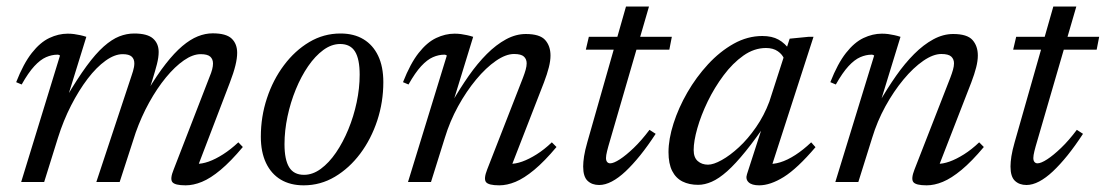

<svg xmlns="http://www.w3.org/2000/svg" viewBox="-20 -546 3318 576"><path d="M569.5 -36.5 569 -54.5Q585.5 -54 606 -61.2Q626.5 -68.5 649.2 -83Q672 -97.5 695 -119L708.5 -105Q672.5 -62 642 -36.5Q611.5 -11 585.8 -0.5Q560 10 537 10Q504.5 10 497 0.2Q489.5 -9.5 501 -37.5L608.5 -315Q614 -328 616.5 -337.8Q619 -347.5 619 -355.5Q619 -368.5 610.8 -376Q602.5 -383.5 582 -383.5Q558.5 -383.5 531.8 -365Q505 -346.5 478 -313.8Q451 -281 427.5 -238.5Q404 -196 387 -148L339 0H269L374.5 -318.5Q377 -326 379 -332.5Q381 -339 382 -345Q383 -351 383 -356Q383 -369 375 -376.2Q367 -383.5 348 -383.5Q324 -383.5 296.8 -364Q269.5 -344.5 243 -309.8Q216.5 -275 193.2 -229.5Q170 -184 154 -133L112.5 0H43.5L160 -379.5Q158.5 -380.5 156.8 -381.2Q155 -382 152.5 -382Q135.5 -382 118.2 -374.5Q101 -367 83 -347.5Q65 -328 45 -292.5L28.5 -299.5Q50.5 -355.5 75.5 -387.2Q100.5 -419 128 -432Q155.5 -445 183 -445Q193 -445 202.2 -443.8Q211.5 -442.5 220.8 -440.5Q230 -438.5 239 -435.5L182.5 -253H178.5Q212 -310 239.5 -347.5Q267 -385 291.2 -406.5Q315.5 -428 337.8 -436.8Q360 -445.5 382.5 -445.5Q422 -445.5 439 -430.5Q456 -415.5 456 -390Q456 -374 450.8 -353.5Q445.5 -333 437 -305.5L426.5 -272.5H422Q451 -321 477 -354.2Q503 -387.5 527 -407.8Q551 -428 573.5 -437Q596 -446 618 -446Q658.5 -446 675 -430.2Q691.5 -414.5 691.5 -387.5Q691.5 -371 686.2 -349.5Q681 -328 669.5 -298Z M1001.5 -445.5Q1042 -445.5 1070.5 -428.2Q1099 -411 1114.5 -378.5Q1130 -346 1130 -299.5Q1130 -240 1111.8 -184.5Q1093.5 -129 1060.8 -85.2Q1028 -41.5 984.8 -15.8Q941.5 10 891 10Q851 10 822.2 -7.2Q793.5 -24.5 778 -57.2Q762.5 -90 762.5 -136Q762.5 -196 780.8 -251.2Q799 -306.5 831.8 -350.2Q864.5 -394 907.8 -419.8Q951 -445.5 1001.5 -445.5ZM892 -21.5Q918 -21.5 942.5 -39.5Q967 -57.5 988 -88.2Q1009 -119 1025 -157.8Q1041 -196.5 1050 -239Q1059 -281.5 1059 -322Q1059 -369 1045 -391.5Q1031 -414 1000.5 -414Q974.5 -414 950 -396Q925.5 -378 904.5 -347.5Q883.5 -317 867.5 -278Q851.5 -239 842.5 -196.5Q833.5 -154 833.5 -113.5Q833.5 -67 847.5 -44.2Q861.5 -21.5 892 -21.5Z M1205.5 -292.5 1189 -299.5Q1211 -355.5 1236 -387.2Q1261 -419 1288.5 -432Q1316 -445 1343.5 -445Q1353.5 -445 1362.8 -443.8Q1372 -442.5 1381.2 -440.5Q1390.5 -438.5 1399.5 -435.5L1339 -238.5H1335.5Q1360 -281 1386.2 -318.5Q1412.5 -356 1440.5 -384Q1468.5 -412 1498 -428Q1527.5 -444 1557.5 -444Q1599.5 -444 1615.5 -426Q1631.5 -408 1631.5 -379.5Q1631.5 -363.5 1626.5 -343.8Q1621.5 -324 1612 -299L1510 -36.5V-54.5Q1526 -54 1546.5 -61.2Q1567 -68.5 1590 -83Q1613 -97.5 1635.5 -119L1649.5 -105Q1613.5 -62 1582.8 -36.5Q1552 -11 1526.5 -0.5Q1501 10 1478 10Q1445.5 10 1438 0.2Q1430.5 -9.5 1441.5 -37.5L1549 -313Q1554 -326 1557 -336.8Q1560 -347.5 1560 -356Q1560 -368.5 1551.8 -376.2Q1543.5 -384 1522 -384Q1497.5 -384 1467.8 -363.5Q1438 -343 1408.5 -307.5Q1379 -272 1354.2 -227Q1329.5 -182 1314.5 -132.5L1273 0H1204L1320.5 -379.5Q1319 -380.5 1317.2 -381.2Q1315.5 -382 1313 -382Q1296 -382 1278.8 -374.5Q1261.5 -367 1243.5 -347.5Q1225.5 -328 1205.5 -292.5Z M1737.5 -397 1746.5 -435.5H1995.5L1988 -397ZM1805 -107Q1803 -99 1801.2 -92.5Q1799.5 -86 1798.8 -81Q1798 -76 1798 -72Q1798 -64 1801.5 -60Q1805 -56 1810.5 -56Q1821 -56 1839.5 -68Q1858 -80 1881.2 -102.2Q1904.5 -124.5 1928.5 -156.5L1947 -144.5Q1923.5 -108.5 1900.8 -80.2Q1878 -52 1856.8 -32Q1835.5 -12 1815.5 -1.5Q1795.5 9 1777.5 9Q1756 9 1742.8 -3.5Q1729.5 -16 1729.5 -46.5Q1729.5 -59.5 1732.2 -77.2Q1735 -95 1742 -119.5L1858 -526.5H1927Z M2221 -23.5 2274 -187.5H2286.5Q2248 -130.5 2217.2 -92.5Q2186.5 -54.5 2161.5 -32.2Q2136.5 -10 2115.2 -0.8Q2094 8.5 2074.5 8.5Q2047.5 8.5 2027.5 -1.5Q2007.5 -11.5 1996.5 -33.2Q1985.5 -55 1985.5 -89.5Q1985.5 -128.5 2000.5 -175.5Q2015.5 -222.5 2042 -268.5Q2068.5 -314.5 2104 -353Q2139.5 -391.5 2181 -414.8Q2222.5 -438 2267 -438Q2296 -438 2315.5 -427.2Q2335 -416.5 2350.5 -394.5L2332.5 -369Q2327.5 -382.5 2313.5 -392.2Q2299.5 -402 2278 -402Q2242.5 -402 2210.2 -379.2Q2178 -356.5 2150.8 -320Q2123.5 -283.5 2103.2 -241.8Q2083 -200 2072 -161.2Q2061 -122.5 2061 -96Q2061 -73.5 2073.2 -62.8Q2085.5 -52 2104 -52Q2120.5 -52 2145.2 -65.8Q2170 -79.5 2197 -104.5Q2224 -129.5 2248.2 -164.5Q2272.5 -199.5 2288 -241L2349 -430L2405 -435.5H2420.5L2291.5 -36.5L2283 -55Q2299 -52.5 2320.5 -59Q2342 -65.5 2366 -81Q2390 -96.5 2413.5 -119L2426.5 -104.5Q2372 -40.5 2331.5 -15.2Q2291 10 2257.5 10Q2235.5 10 2225.8 0.8Q2216 -8.5 2221 -23.5Z M2487.5 -292.5 2471 -299.5Q2493 -355.5 2518 -387.2Q2543 -419 2570.5 -432Q2598 -445 2625.5 -445Q2635.5 -445 2644.8 -443.8Q2654 -442.5 2663.2 -440.5Q2672.5 -438.5 2681.5 -435.5L2621 -238.5H2617.5Q2642 -281 2668.2 -318.5Q2694.5 -356 2722.5 -384Q2750.5 -412 2780 -428Q2809.5 -444 2839.5 -444Q2881.5 -444 2897.5 -426Q2913.5 -408 2913.5 -379.5Q2913.5 -363.5 2908.5 -343.8Q2903.5 -324 2894 -299L2792 -36.5V-54.5Q2808 -54 2828.5 -61.2Q2849 -68.5 2872 -83Q2895 -97.5 2917.5 -119L2931.5 -105Q2895.5 -62 2864.8 -36.5Q2834 -11 2808.5 -0.5Q2783 10 2760 10Q2727.5 10 2720 0.2Q2712.5 -9.5 2723.5 -37.5L2831 -313Q2836 -326 2839 -336.8Q2842 -347.5 2842 -356Q2842 -368.5 2833.8 -376.2Q2825.5 -384 2804 -384Q2779.5 -384 2749.8 -363.5Q2720 -343 2690.5 -307.5Q2661 -272 2636.2 -227Q2611.5 -182 2596.5 -132.5L2555 0H2486L2602.5 -379.5Q2601 -380.5 2599.2 -381.2Q2597.5 -382 2595 -382Q2578 -382 2560.8 -374.5Q2543.5 -367 2525.5 -347.5Q2507.5 -328 2487.5 -292.5Z M3019.5 -397 3028.5 -435.5H3277.5L3270 -397ZM3087 -107Q3085 -99 3083.2 -92.5Q3081.5 -86 3080.8 -81Q3080 -76 3080 -72Q3080 -64 3083.5 -60Q3087 -56 3092.5 -56Q3103 -56 3121.5 -68Q3140 -80 3163.2 -102.2Q3186.5 -124.5 3210.5 -156.5L3229 -144.5Q3205.5 -108.5 3182.8 -80.2Q3160 -52 3138.8 -32Q3117.5 -12 3097.5 -1.5Q3077.5 9 3059.5 9Q3038 9 3024.8 -3.5Q3011.5 -16 3011.5 -46.5Q3011.5 -59.5 3014.2 -77.2Q3017 -95 3024 -119.5L3140 -526.5H3209Z"/></svg>

Font: Newsreader 24pt
Style: Italic
Weight: 400
Italic angle: -17°
Designer: Hugues Gentile
Foundry: Production Type
Version: Version 1.003